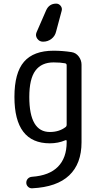

<svg xmlns="http://www.w3.org/2000/svg" viewBox="-20 -810 540 1059"><path d="M234.4 -752.9Q251 -790 290 -790Q304.7 -790 314.5 -777.8Q324.2 -765.6 320.3 -751L289.1 -634.8Q283.2 -610.4 263.2 -595.2Q243.2 -580.1 217.8 -580.1H216.8Q197.3 -580.1 185.5 -596.7Q173.8 -613.3 181.6 -631.8ZM275.4 -465.8Q209 -465.8 175.3 -420.4Q141.6 -375 141.6 -275.4Q141.6 -82 254.9 -82Q305.7 -82 340.8 -108.4Q347.7 -113.3 347.7 -122.1V-450.2Q347.7 -459 338.9 -460.9Q313.5 -465.8 275.4 -465.8ZM254.9 -19.5Q59.6 -19.5 59.6 -275.4Q59.6 -408.2 112.3 -469.2Q165 -530.3 275.4 -530.3Q325.2 -530.3 375 -522.5Q399.4 -518.6 414.6 -498Q429.7 -477.5 429.7 -453.1V-25.4Q429.7 92.8 361.8 157.2Q293.9 221.7 158.2 228.5Q144.5 229.5 134.8 220.2Q125 210.9 125 197.8Q125 184.6 133.8 175.3Q142.6 166 157.2 165Q252 158.2 299.8 109.4Q347.7 60.5 347.7 -25.4V-31.2Q347.7 -40 339.8 -36.1Q300.8 -19.5 254.9 -19.5Z"/></svg>

Font: Rounded Mgen+ 1mn regular
Style: Regular
Weight: 400
Designer: [Source Han Sans]
Ryoko NISHIZUKA  (kana & ideographs); Paul D. Hunt (Latin, Greek & Cyrillic); Wenlong ZHANG  (bopomofo
Version: Version 1.059.20150602